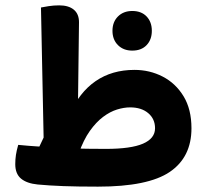

<svg xmlns="http://www.w3.org/2000/svg" viewBox="-20 -697 782 717"><path d="M375 -141Q469 -141 514 -160.5Q559 -180 559 -218Q559 -253 533.5 -274.5Q508 -296 466 -296Q443 -296 417 -288Q391 -280 365 -260.5Q339 -241 315.5 -208Q292 -175 274 -124L113 -120L156 -211L240 -270Q276 -352 337 -394Q398 -436 482 -436Q539 -436 587.5 -411Q636 -386 665.5 -337.5Q695 -289 695 -218Q695 -110 614 -55Q533 0 346 0Q270 0 216.5 -2Q163 -4 121 -8Q80 -12 58.5 -30Q37 -48 37 -84Q37 -102 39.5 -118.5Q42 -135 48 -156Q89 -152 122 -150Q155 -148 190 -147L240 -143Q272 -142 305.5 -141.5Q339 -141 375 -141ZM145 -79 133 -669Q142 -671 161.5 -674Q181 -677 201 -677Q236 -677 255.5 -661Q275 -645 275 -614L269 -129ZM474 -508Q441 -508 420.5 -528.5Q400 -549 400 -582Q400 -615 420.5 -635.5Q441 -656 474 -656Q508 -656 527.5 -635.5Q547 -615 547 -582Q547 -549 527.5 -528.5Q508 -508 474 -508Z"/></svg>

Font: Baloo Bhaijaan 2
Style: Bold
Weight: 700
Designer: Sanskriti Dholi, Noopur Datye and Ek Type
Foundry: Ek Type
Version: Version 1.701